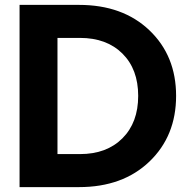

<svg xmlns="http://www.w3.org/2000/svg" viewBox="-20 -765 775 785"><path d="M60 0V-745H303Q482 -745 591 -641Q700 -537 700 -373Q700 -209 591 -104.5Q482 0 303 0ZM215 -135H307Q416 -135 480.5 -199.5Q545 -264 545 -373Q545 -482 480.5 -546Q416 -610 307 -610H215Z"/></svg>

Font: Plus Jakarta Display
Style: Bold
Weight: 700
Designer: Gumpita Rahayu
Foundry: Tokotype Studio
Version: Version 1.000;hotconv 1.0.109;makeotfexe 2.5.65596